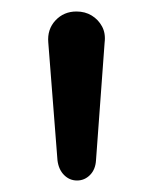

<svg xmlns="http://www.w3.org/2000/svg" viewBox="-20 -732 266 334"><path d="M114 -418Q101 -418 91.5 -427.5Q82 -437 80 -453L64 -658Q62 -681 76.5 -696.5Q91 -712 113 -712Q128 -712 139.5 -705Q151 -698 157.5 -686Q164 -674 162 -658L147 -453Q146 -437 136.5 -427.5Q127 -418 114 -418Z"/></svg>

Font: Nunito Medium
Style: Regular
Weight: 500
Designer: Vernon Adams
Foundry: Vernon Adams
Version: Version 3.602